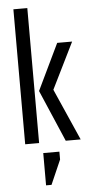

<svg xmlns="http://www.w3.org/2000/svg" viewBox="-59 -703 444 948"><g transform="rotate(-5 162.5 -229.0)"><path d="M320 -485 207 -256 320 0H246L136 -256L246 -485ZM130 211V51H210V90L157 211ZM45 0V-669H114V0Z"/></g></svg>

Font: Teko Light
Style: Regular
Weight: 300
Designer: Manushi Parikh, Jonny Pinhorn
Foundry: Indian Type Foundry
Version: Version 1.105;PS 1.0;hotconv 1.0.78;makeotf.lib2.5.61930; tt